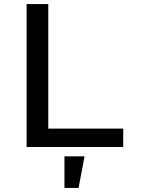

<svg xmlns="http://www.w3.org/2000/svg" viewBox="-20 -718 690 938"><path d="M109.9 0V-698.2H215.8V-89.8H582V0ZM294.9 200.2V45.9H393.1L363.8 200.2Z"/></svg>

Font: Azeret Mono
Style: Regular
Weight: 400
Designer: Martin Vácha
Foundry: Displaay
Version: Version 1.002